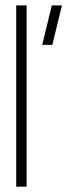

<svg xmlns="http://www.w3.org/2000/svg" viewBox="-20 -702 253 722"><path d="M138.7 -533.2 174.8 -681.6H212.9L176.8 -533.2ZM41 0V-681.6H80.1V0Z"/></svg>

Font: Post No Bills Jaffna Light
Style: Regular
Weight: 300
Designer: Kosala Senevirathne, Siva Puranthara, Lasantha Premarathna, Tharique Azeez
Foundry: Mooniak
Version: Version 1.220 ; ttfautohint (v1.6)